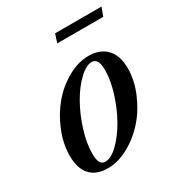

<svg xmlns="http://www.w3.org/2000/svg" viewBox="-147 -692 753 805"><g transform="rotate(-30 229.5 -289.5)"><path d="M221.7 -548.8 234.9 -589.8H459.5L444.3 -548.8ZM144.5 11.2Q89.8 11.2 60.5 -20.5Q31.2 -52.2 31.2 -113.3Q31.2 -171.9 55.7 -231.4Q80.1 -291 118.4 -336.2Q156.7 -381.3 207.5 -409.7Q258.3 -438 308.1 -438Q363.8 -438 394.8 -405Q425.8 -372.1 425.8 -311Q425.8 -253.9 401.1 -194.8Q376.5 -135.7 337.2 -90.8Q297.9 -45.9 246.3 -17.3Q194.8 11.2 144.5 11.2ZM149.4 -18.1Q177.2 -18.1 211.2 -51.3Q245.1 -84.5 273.2 -133.5Q301.3 -182.6 320.3 -242.7Q339.4 -302.7 339.4 -352.1Q339.4 -409.2 307.6 -409.2Q279.8 -409.2 245.6 -376.2Q211.4 -343.3 183.6 -294.4Q155.8 -245.6 136.7 -185.3Q117.7 -125 117.7 -74.2Q117.7 -44.9 125.2 -31.5Q132.8 -18.1 149.4 -18.1Z"/></g></svg>

Font: Elstob 14pt Medium
Style: Italic
Weight: 500
Italic angle: -20°
Designer: Peter S. Baker
Version: Version 1.015